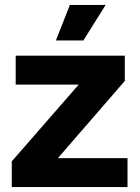

<svg xmlns="http://www.w3.org/2000/svg" viewBox="-20 -763 570 783"><path d="M28 0V-105L301 -418H44V-536H489V-433L216 -118H500V0ZM208 -598 265 -743H411L320 -598Z"/></svg>

Font: Mona Sans ExtraLight
Style: Bold
Weight: 700
Version: Version 2.000